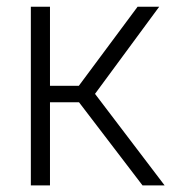

<svg xmlns="http://www.w3.org/2000/svg" viewBox="-20 -562 519 582"><path d="M73.5 0V-541.5H131.5V-302H219L397 -541.5H462.5L268 -277.5L479 0H412L219.5 -252H131.5V0Z"/></svg>

Font: Encode Sans SmCnd Lt
Style: Regular
Weight: 300
Width: 4
Designer: Multiple Designers
Foundry: Impallari Type
Version: Version 3.002; ttfautohint (v1.8.3) -l 8 -r 50 -G 200 -x 14 